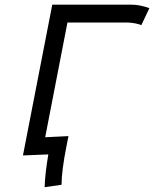

<svg xmlns="http://www.w3.org/2000/svg" viewBox="-20 -655 649 809"><path d="M200.2 -635.3H534.2Q569.3 -635.3 609.4 -620.6L575.7 -549.3Q550.8 -558.6 518.6 -560.1H264.2L170.4 -76.7L268.6 -81.5Q267.1 -75.7 265.9 -68.8Q264.6 -62 262.9 -53.5Q261.2 -44.9 260.3 -40Q239.7 63 239.3 123.5L168 133.8Q169.9 75.7 183.6 -4.4L76.7 0Z"/></svg>

Font: Fantasque Sans Mono
Style: Italic
Weight: 400
Italic angle: -11°
Monospace: yes
Designer: Jany Belluz
Version: Version 1.8.0 ; ttfautohint (v1.8.2)